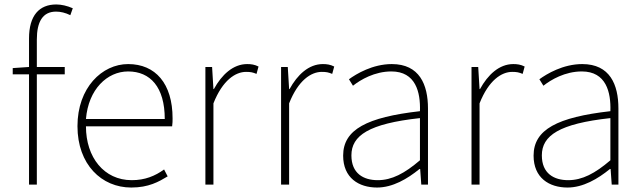

<svg xmlns="http://www.w3.org/2000/svg" viewBox="-20 -827 2880 860"><path d="M37 -494H110V0H145V-494H270V-527H145V-650C145 -729 171 -775 231 -775C251 -775 273 -770 295 -759L306 -790C281 -801 255 -807 232 -807C156 -807 110 -758 110 -655V-527L37 -522Z M568 13C646 13 691 -13 731 -37L715 -68C675 -39 630 -20 570 -20C446 -20 365 -122 365 -261H751C753 -275 753 -286 753 -297C753 -453 676 -540 554 -540C437 -540 327 -434 327 -262C327 -90 435 13 568 13ZM365 -294C376 -427 460 -507 554 -507C653 -507 718 -437 718 -294Z M900 0H936V-364C977 -468 1035 -505 1082 -505C1103 -505 1112 -503 1129 -496L1138 -529C1120 -538 1105 -540 1087 -540C1024 -540 973 -492 938 -428H936L930 -527H900Z M1239 0H1275V-364C1316 -468 1374 -505 1421 -505C1442 -505 1451 -503 1468 -496L1477 -529C1459 -538 1444 -540 1426 -540C1363 -540 1312 -492 1277 -428H1275L1269 -527H1239Z M1669 13C1739 13 1805 -26 1859 -70H1862L1867 0H1897V-341C1897 -448 1859 -540 1735 -540C1649 -540 1576 -496 1543 -472L1561 -443C1595 -470 1658 -507 1733 -507C1842 -507 1864 -414 1861 -329C1624 -302 1517 -247 1517 -130C1517 -30 1587 13 1669 13ZM1672 -20C1608 -20 1554 -50 1554 -131C1554 -220 1632 -273 1861 -298V-109C1792 -50 1735 -20 1672 -20Z M2092 0H2128V-364C2169 -468 2227 -505 2274 -505C2295 -505 2304 -503 2321 -496L2330 -529C2312 -538 2297 -540 2279 -540C2216 -540 2165 -492 2130 -428H2128L2122 -527H2092Z M2522 13C2592 13 2658 -26 2712 -70H2715L2720 0H2750V-341C2750 -448 2712 -540 2588 -540C2502 -540 2429 -496 2396 -472L2414 -443C2448 -470 2511 -507 2586 -507C2695 -507 2717 -414 2714 -329C2477 -302 2370 -247 2370 -130C2370 -30 2440 13 2522 13ZM2525 -20C2461 -20 2407 -50 2407 -131C2407 -220 2485 -273 2714 -298V-109C2645 -50 2588 -20 2525 -20Z"/></svg>

Font: Harano Aji Gothic CN ExtraLight
Style: Regular
Weight: 250
Foundry: Masamichi Hosoda
Version: HaranoAjiGothicCN-ExtraLight version 20230610;ttx 4.39.4